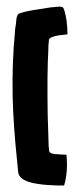

<svg xmlns="http://www.w3.org/2000/svg" viewBox="-20 -560 247 592"><path d="M185 -498Q188 -476 188 -455Q188 -454 187 -454Q157 -451 147 -448Q132 -443 131 -438Q131 -434 130 -427Q129 -421 129 -405Q125 -337 127 -208L130 -110Q131 -94 133 -91Q138 -86 149 -85Q152 -85 156.5 -84.5Q161 -84 169.5 -83.5Q178 -83 184 -83Q185 -83 185 -82Q190 -30 178 11Q178 12 177 12Q150 12 138 11Q109 10 80 4Q55 -2 45 -12Q38 -18 36 -29L33 -61Q21 -174 19 -262Q17 -367 26 -460Q26 -466 27 -472.5Q28 -479 29 -485.5Q30 -492 30 -495Q31 -509 35 -515L38 -518L58 -524Q80 -529 110 -533Q136 -538 155 -539Q172 -541 175 -536Q180 -528 185 -498Z"/></svg>

Font: Tovari Sans
Style: Bold
Weight: 700
Designer: Verneri Kontto, Denis Ignatov
Foundry: Verneri Kontto
Version: Version 1.10 May 7, 2019